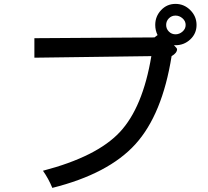

<svg xmlns="http://www.w3.org/2000/svg" viewBox="-20 -875 1040 962"><path d="M851.6 -648.4Q867.2 -632.8 867.2 -628.9Q867.2 -609.4 839.8 -593.8Q793 -300.8 658.2 -152.3Q523.4 -3.9 242.2 66.4Q222.7 19.5 195.3 -19.5Q464.8 -89.8 580.1 -212.9Q695.3 -335.9 738.3 -593.8L152.3 -585.9V-683.6L753.9 -687.5L769.5 -699.2Q757.8 -722.7 757.8 -750Q757.8 -793 787.1 -824.2Q816.4 -855.5 859.4 -855.5Q902.3 -855.5 933.6 -824.2Q964.8 -793 964.8 -750Q964.8 -707 933.6 -677.7Q902.3 -648.4 859.4 -648.4ZM812.5 -750Q812.5 -730.5 826.2 -716.8Q839.8 -703.1 859.4 -703.1Q878.9 -703.1 894.5 -716.8Q910.2 -730.5 910.2 -750Q910.2 -769.5 894.5 -783.2Q878.9 -796.9 859.4 -796.9Q839.8 -796.9 826.2 -783.2Q812.5 -769.5 812.5 -750Z"/></svg>

Font: WenQuanYi Micro Hei Mono
Style: Regular
Weight: 400
Foundry: Ascender Corporation
Version: Version 0.2.0-beta